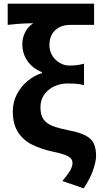

<svg xmlns="http://www.w3.org/2000/svg" viewBox="-20 -818 561 1049"><path d="M437 211 321 171Q339 149 351 132.5Q363 116 369.5 101.5Q376 87 376 72Q376 57 366 46.5Q356 36 331.5 27Q307 18 262 9Q204 -4 156 -27.5Q108 -51 79 -95Q50 -139 50 -210Q50 -260 72 -302.5Q94 -345 130 -375Q166 -405 209 -419V-424Q160 -443 131 -483.5Q102 -524 102 -577Q102 -611 117.5 -642Q133 -673 162 -691Q139 -691 119 -690Q99 -689 76.5 -687.5Q54 -686 22 -682V-798H494V-682H362Q330 -682 304.5 -669Q279 -656 264.5 -631.5Q250 -607 250 -572Q250 -550 258 -530Q266 -510 281 -494.5Q296 -479 316 -469.5Q336 -460 359 -460Q383 -460 399.5 -462Q416 -464 439 -470V-353Q415 -359 394 -360.5Q373 -362 351 -362Q310 -362 276 -346Q242 -330 221.5 -301Q201 -272 201 -232Q201 -189 218.5 -165Q236 -141 270.5 -128.5Q305 -116 355 -106Q414 -95 446.5 -78Q479 -61 492 -34.5Q505 -8 505 34Q505 62 489 110Q473 158 437 211Z"/></svg>

Font: Noto Sans KR
Style: Bold
Weight: 700
Designer: Ryoko NISHIZUKA  (kana, bopomofo & ideographs); Paul D. Hunt (Latin, Greek & Cyrillic); Sandoll Communications , Soo-you
Foundry: Adobe
Version: Version 2.004-H2;hotconv 1.0.118;makeotfexe 2.5.65603